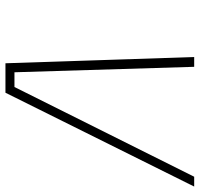

<svg xmlns="http://www.w3.org/2000/svg" viewBox="-34 -698 732 704"><g transform="rotate(90 332.0 -346.0)"><path d="M299 -33H245L225 -692H189L212 0H320L664 -692H628Z"/></g></svg>

Font: RazerF5 Thin
Style: Italic
Weight: 250
Foundry: Razer Inc.
Version: Version 2